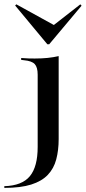

<svg xmlns="http://www.w3.org/2000/svg" viewBox="-71 -688 402 900"><path d="M105.6 -207.3V-337.9Q105.6 -372.6 91.9 -387.5Q78.2 -402.4 41.9 -405.6L28.2 -407.3V-416.1Q50 -414.5 63.3 -414.1Q76.6 -413.7 91.9 -413.7Q124.2 -413.7 152 -416.5Q179.8 -419.4 204 -425V-416.1V-207.3ZM-50.8 192.7V184.7Q32.3 182.3 69 137.9Q105.6 93.5 105.6 0.8V-207.3H204V-36.3Q204 16.1 192.7 58.9Q181.5 101.6 153.2 131.5Q125 161.3 75.4 177Q25.8 192.7 -50.8 192.7ZM305.6 -667.7 311.3 -661.3 159.7 -480.6H150.8L0 -662.1L5.6 -667.7L201.6 -559.7L166.1 -558.9Z"/></svg>

Font: Playfair 144pt SemiExpanded SemiBold
Style: Regular
Weight: 600
Width: 6
Designer: Claus Eggers Sørensen
Foundry: Claus Eggers Sørensen
Version: Version 2.203